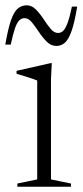

<svg xmlns="http://www.w3.org/2000/svg" viewBox="-39 -705 312 725"><path d="M156.5 -466.5 153.5 -407V-27.5L229 -12V0H26.5V-12L101.5 -27.5V-401Q96 -403.5 83.2 -407.8Q70.5 -412 54.8 -417Q39 -422 23.5 -426.5V-437.5L151.5 -466.5ZM252.5 -680Q242.5 -619.5 231 -587.2Q219.5 -555 205.5 -543.2Q191.5 -531.5 174 -531.5Q154 -531.5 138 -547.2Q122 -563 108.2 -583.8Q94.5 -604.5 81.5 -620.5Q68.5 -636.5 53.5 -636.5Q42.5 -636.5 33.8 -628Q25 -619.5 17.5 -597.8Q10 -576 1.5 -536.5H-19Q-8.5 -598 3 -630Q14.5 -662 29 -673.5Q43.5 -685 61.5 -685Q81 -685 96.5 -669.2Q112 -653.5 125.5 -632.8Q139 -612 152.2 -596.2Q165.5 -580.5 180 -580.5Q191.5 -580.5 200 -589Q208.5 -597.5 216.5 -619.2Q224.5 -641 232.5 -680Z"/></svg>

Font: Newsreader 36pt Light
Style: Regular
Weight: 300
Designer: Hugues Gentile
Foundry: Production Type
Version: Version 1.003